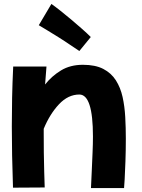

<svg xmlns="http://www.w3.org/2000/svg" viewBox="-20 -881 719 975"><path d="M46 72Q43 -16 41.5 -91Q40 -166 40 -239Q40 -312 41.5 -385.5Q43 -459 47 -543H216Q212 -498 209 -452Q243 -495 290 -523.5Q337 -552 401 -552Q464 -552 504.5 -531Q545 -510 568.5 -473Q592 -436 602.5 -388.5Q613 -341 616 -286.5Q619 -232 619 -177Q619 -117 617 -62Q615 -7 613 30Q611 67 610 74H442Q444 33 446 -13.5Q448 -60 450 -105.5Q452 -151 452 -188Q452 -401 383 -401Q326 -401 279.5 -351.5Q233 -302 202 -227Q202 -217 202 -207Q202 -159 202.5 -107.5Q203 -56 204.5 -9.5Q206 37 207 71ZM383 -622Q364 -634 336.5 -653Q309 -672 278.5 -691Q248 -710 221 -726.5Q194 -743 177 -753L241 -861Q261 -847 287.5 -826Q314 -805 342.5 -781Q371 -757 397 -734Q423 -711 441 -693Z"/></svg>

Font: KN Bobohei
Style: Bold
Weight: 700
Designer: Kingnam Type Foundry
Version: Version 1.710;March 18, 2023